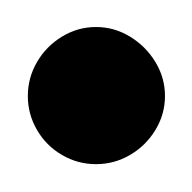

<svg xmlns="http://www.w3.org/2000/svg" viewBox="-20 -420 140 140"><path d="M0.3 -350Q0.3 -336.7 7 -325.2Q13.7 -313.7 25.2 -307Q36.7 -300.3 50 -300.3Q63.3 -300.3 74.8 -307Q86.3 -313.7 93.3 -325.2Q100.3 -336.7 100.3 -350Q100.3 -363.3 93.3 -374.8Q86.3 -386.3 74.8 -393.3Q63.3 -400.3 50 -400.3Q36.7 -400.3 25.2 -393.3Q13.7 -386.3 7 -374.8Q0.3 -363.3 0.3 -350Z"/></svg>

Font: Linefont Thin
Style: Regular
Weight: 100
Monospace: yes
Version: Version 3.002;gftools[0.9.33]